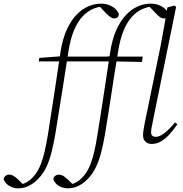

<svg xmlns="http://www.w3.org/2000/svg" viewBox="-168 -775 1003 1051"><path d="M-68 256Q-87 256 -104 249Q-121 242 -132.5 230.5Q-144 219 -148 206Q-146 194 -137.5 187.5Q-129 181 -118 181Q-108 181 -99.5 185Q-91 189 -82.5 195.5Q-74 202 -66 210L-40 236V239H-58V236Q-32 230 -13 217Q6 204 24 181Q43 156 55.5 123.5Q68 91 77 51Q86 11 94 -36Q112 -151 129.5 -265Q147 -379 164 -495Q175 -563 197.5 -612.5Q220 -662 250 -693.5Q280 -725 315 -740Q350 -755 385 -755Q410 -755 431 -746.5Q452 -738 465.5 -724.5Q479 -711 483 -696Q481 -684 474.5 -679Q468 -674 459 -674Q447 -674 436.5 -681.5Q426 -689 411 -704L374 -743V-747H398V-740Q368 -738 338.5 -725Q309 -712 283 -684Q257 -656 237.5 -610Q218 -564 207 -496Q189 -382 171 -266Q153 -150 134 -36Q125 15 114 58.5Q103 102 86.5 138Q70 174 43 202Q26 220 8 232Q-10 244 -28.5 250Q-47 256 -68 256ZM44 -439 47 -458 180 -468V-465H450L445 -439H177ZM662 13Q642 13 628.5 0.5Q615 -12 615 -34Q615 -48 617.5 -63Q620 -78 624 -100L710 -518Q716 -551 722.5 -586Q729 -621 735.5 -658Q742 -695 748 -734L787 -745L796 -737L668 -108Q665 -93 662 -77.5Q659 -62 659 -51Q659 -38 666 -32Q673 -26 685 -26Q706 -26 733.5 -47.5Q761 -69 790 -105L803 -95Q783 -66 761.5 -41.5Q740 -17 715 -2Q690 13 662 13ZM204 256Q185 256 167.5 249Q150 242 139 230.5Q128 219 124 206Q125 194 134 187.5Q143 181 153 181Q164 181 172.5 185Q181 189 189 195.5Q197 202 206 210L232 236V239H214V236Q239 230 258.5 217Q278 204 296 181Q315 156 327.5 123.5Q340 91 349 51Q358 11 365 -36Q384 -151 401 -265Q418 -379 436 -495Q447 -563 469.5 -612.5Q492 -662 522 -693.5Q552 -725 586.5 -740Q621 -755 657 -755Q682 -755 703 -746.5Q724 -738 737.5 -724.5Q751 -711 754 -696Q752 -684 746 -679Q740 -674 731 -674Q718 -674 707.5 -681.5Q697 -689 683 -704L646 -743V-747H670V-740Q640 -738 610.5 -725Q581 -712 555 -684Q529 -656 509.5 -610Q490 -564 479 -496Q460 -382 442.5 -266Q425 -150 406 -36Q397 15 386 58.5Q375 102 358 138Q341 174 315 202Q298 220 280 232Q262 244 243.5 250Q225 256 204 256ZM316 -439 319 -458 451 -468V-465H613L609 -436L449 -439Z"/></svg>

Font: Source Serif 4 36pt Light
Style: Italic
Weight: 300
Italic angle: -12°
Designer: Frank Grießhammer
Foundry: Adobe Systems Incorporated
Version: Version 4.004;hotconv 1.0.116;makeotfexe 2.5.65601